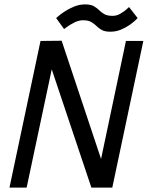

<svg xmlns="http://www.w3.org/2000/svg" viewBox="-20 -852 671 872"><path d="M215 -537 101 0H23L164 -666L260 -667L439 -130L552 -666H631L490 0H395ZM235 -770Q235 -770 246 -779.5Q257 -789 275.5 -801Q294 -813 317.5 -822.5Q341 -832 366 -832Q392 -832 406 -824Q420 -816 430 -806Q440 -796 453.5 -788Q467 -780 492 -780Q510 -780 527 -790Q544 -800 555 -810Q566 -820 566 -820L605 -770Q605 -770 595.5 -760.5Q586 -751 569 -739Q552 -727 529.5 -717.5Q507 -708 481 -708Q456 -708 442 -716Q428 -724 418 -734Q408 -744 394.5 -752Q381 -760 357 -760Q338 -760 318 -750Q298 -740 284.5 -730Q271 -720 271 -720Z"/></svg>

Font: Epunda Sans
Style: Italic
Weight: 400
Italic angle: -12.0243°
Designer: Simon Atzbach
Foundry: typofactur
Version: Version 2.204; ttfautohint (v1.8.4.7-5d5b)